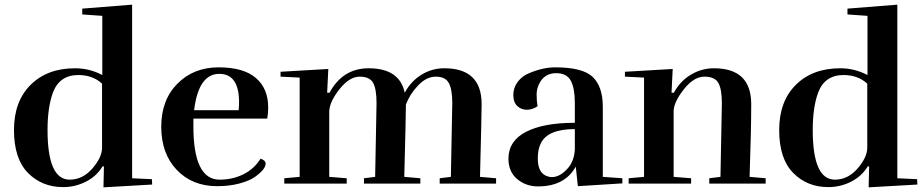

<svg xmlns="http://www.w3.org/2000/svg" viewBox="-20 -788 3957 824"><path d="M251 15Q160 15 100 -46Q40 -107 40 -230Q40 -353 111.5 -424Q183 -495 302 -495Q364 -495 419 -466V-720L333 -726V-751L547 -768V-23L632 -19L633 4L424 16L426 -74H420Q395 -32 349 -8.5Q303 15 251 15ZM418 -154V-429Q378 -466 316 -466Q237 -466 208 -393Q184 -329 184 -230Q184 -17 279 -17Q335 -17 376.5 -65Q418 -113 418 -154Z M1006 -349Q1006 -471 921 -471Q832 -471 813 -315H1004Q1006 -335 1006 -349ZM912 11Q805 11 738.5 -59Q672 -129 672 -244Q672 -359 741.5 -429Q811 -499 918 -499Q1025 -499 1078 -453.5Q1131 -408 1131 -327Q1131 -304 1127 -279H810V-244Q810 -132 838 -74.5Q866 -17 922.5 -17Q979 -17 1025.5 -40.5Q1072 -64 1098 -107Q1120 -100 1120 -86Q1120 -61 1073 -28Q1050 -12 1007.5 -0.5Q965 11 912 11Z M1590 -29 1596 -346Q1596 -405 1581.5 -432Q1567 -459 1523.5 -459Q1480 -459 1438 -406.5Q1396 -354 1393 -312V-29L1468 -23V0H1200V-23L1266 -29V-455L1184 -459V-480L1389 -492L1384 -390H1394Q1451 -495 1562 -495Q1695 -495 1717 -390Q1744 -440 1789 -467.5Q1834 -495 1887 -495Q2047 -495 2047 -341Q2047 -297 2040 -29L2109 -23V0H1867V-23L1915 -29L1921 -346Q1921 -405 1906 -432Q1891 -459 1850.5 -459Q1810 -459 1774 -421Q1738 -383 1722 -339Q1722 -295 1715 -29L1784 -23V0H1542V-23Z M2447 -234Q2331 -234 2301 -173Q2288 -147 2288 -108Q2288 -41 2334 -30Q2341 -28 2349 -28Q2381 -28 2413 -61.5Q2445 -95 2447 -148ZM2287 -332Q2265 -317 2241 -317Q2217 -317 2200 -333Q2183 -349 2183 -380.5Q2183 -412 2202 -437Q2221 -462 2251 -474Q2310 -499 2363 -499Q2481 -499 2524 -457.5Q2567 -416 2567 -330V-29L2651 -23V-1L2460 11L2451 -73Q2404 12 2289 12Q2237 12 2199.5 -19.5Q2162 -51 2162 -108Q2163 -184 2238 -222.5Q2313 -261 2447 -261V-347Q2447 -408 2430 -441Q2413 -474 2367 -474Q2321 -474 2298 -436Q2283 -411 2283 -383Q2283 -355 2287 -332Z M3072 -29 3078 -346Q3078 -405 3063 -432Q3048 -459 3003 -459Q2958 -459 2915.5 -405.5Q2873 -352 2871 -313V-29L2946 -23V0H2678V-23L2744 -29V-455L2662 -459V-480L2867 -492L2862 -390H2872Q2899 -440 2945 -467.5Q2991 -495 3044 -495Q3204 -495 3204 -341Q3204 -230 3197 -29L3266 -23V0H3024V-23Z M3535 15Q3444 15 3384 -46Q3324 -107 3324 -230Q3324 -353 3395.5 -424Q3467 -495 3586 -495Q3648 -495 3703 -466V-720L3617 -726V-751L3831 -768V-23L3916 -19L3917 4L3708 16L3710 -74H3704Q3679 -32 3633 -8.5Q3587 15 3535 15ZM3702 -154V-429Q3662 -466 3600 -466Q3521 -466 3492 -393Q3468 -329 3468 -230Q3468 -17 3563 -17Q3619 -17 3660.5 -65Q3702 -113 3702 -154Z"/></svg>

Font: Rufina
Style: Bold
Weight: 700
Designer: Martin Sommaruga
Foundry: Martin Sommaruga
Version: Version 1.001